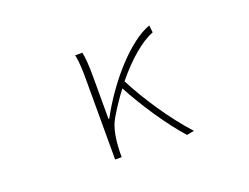

<svg xmlns="http://www.w3.org/2000/svg" viewBox="-89 -720 1178 907"><g transform="rotate(-20 500.0 -266.5)"><path d="M714 7 751 0C664 -95 576 -228 523 -332C594 -419 666 -480 727 -504L723 -540C618 -503 483 -354 395 -191H391V-409C391 -453 388 -503 382 -527H346C355 -486 355 -438 355 -396V0H388V-24C390 -85 397 -144 424 -188C449 -230 475 -269 502 -304C555 -203 644 -70 714 7Z"/></g></svg>

Font: Harano Aji Gothic K1 ExtraLight
Style: Regular
Weight: 250
Foundry: Masamichi Hosoda
Version: HaranoAjiGothicK1-ExtraLight version 20230610;ttx 4.39.4